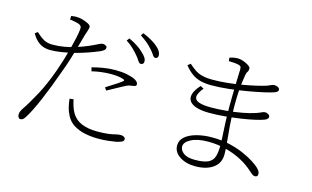

<svg xmlns="http://www.w3.org/2000/svg" viewBox="-95 -1040 2190 1349"><g transform="rotate(15 1000.0 -365.0)"><path d="M838 -556Q827 -556 817.5 -572Q808 -588 792 -607Q776 -626 754 -647.5Q732 -669 701 -689L716 -708Q753 -691 779 -673.5Q805 -656 822 -639Q842 -621 851 -607Q860 -593 860 -578Q860 -567 854 -561.5Q848 -556 838 -556ZM121 38Q113 38 107.5 29.5Q102 21 102 10Q102 3 103 -2.5Q104 -8 107 -14.5Q110 -21 115 -30Q157 -92 200 -172.5Q243 -253 282 -362Q296 -402 309.5 -446Q323 -490 334.5 -533.5Q346 -577 354 -614.5Q362 -652 365 -679Q367 -695 361.5 -703Q356 -711 342 -716Q326 -721 309 -724Q292 -727 278 -729L280 -755Q294 -757 306.5 -758Q319 -759 336 -757Q349 -756 370 -749.5Q391 -743 408 -733.5Q425 -724 425 -713Q425 -706 422 -695.5Q419 -685 415 -673Q411 -661 407 -649Q398 -616 384 -566Q370 -516 352.5 -460Q335 -404 315 -352Q296 -298 275 -244Q254 -190 233 -140.5Q212 -91 192 -51Q172 -11 155 15Q146 28 139 33Q132 38 121 38ZM685 29Q635 29 589 19.5Q543 10 507 -12Q471 -34 451 -73Q435 -104 428.5 -133Q422 -162 419 -190L447 -194Q452 -171 460 -145Q468 -119 482 -96Q507 -56 553 -37Q599 -18 665 -18Q718 -18 748.5 -22.5Q779 -27 797.5 -32Q816 -37 832 -37Q841 -37 849 -34.5Q857 -32 862 -27Q867 -22 867 -14Q867 -1 850.5 6Q834 13 815 17Q793 21 759.5 25Q726 29 685 29ZM197 -485Q171 -485 147 -493.5Q123 -502 102 -521Q81 -540 64 -571L83 -585Q112 -557 139 -541.5Q166 -526 204 -526Q249 -526 290.5 -533.5Q332 -541 364 -551Q412 -566 450.5 -582.5Q489 -599 516 -613Q526 -618 533 -620.5Q540 -623 546 -623Q553 -623 560 -620.5Q567 -618 572 -614Q577 -610 577 -605Q577 -594 570.5 -587Q564 -580 547 -571Q537 -566 504.5 -553.5Q472 -541 430 -527.5Q388 -514 348 -505Q317 -498 276 -491.5Q235 -485 197 -485ZM639 -332Q657 -344 680.5 -358.5Q704 -373 724 -386.5Q744 -400 751 -406Q763 -416 747 -421Q728 -428 704.5 -430.5Q681 -433 658 -433Q621 -433 585.5 -428.5Q550 -424 518 -416L511 -443Q546 -453 590 -460.5Q634 -468 679 -468Q729 -468 763.5 -460.5Q798 -453 817 -445Q832 -438 841 -429Q850 -420 850 -409Q850 -398 840 -395.5Q830 -393 818 -391Q804 -390 792.5 -386Q781 -382 761 -371Q742 -361 710.5 -343.5Q679 -326 653 -312ZM925 -623Q915 -623 905 -639.5Q895 -656 878 -674Q861 -694 840.5 -711.5Q820 -729 788 -750L801 -769Q839 -753 865.5 -737.5Q892 -722 909 -707Q929 -690 937.5 -675Q946 -660 946 -645Q946 -634 940 -628.5Q934 -623 925 -623Z M1394 40Q1326 40 1280 9.5Q1234 -21 1234 -69Q1234 -108 1265 -134Q1296 -160 1347 -173.5Q1398 -187 1458 -187Q1528 -187 1587 -173Q1646 -159 1692 -138.5Q1738 -118 1769 -98Q1800 -78 1813 -65Q1826 -53 1832 -42.5Q1838 -32 1838 -21Q1838 -11 1832.5 -6Q1827 -1 1818 -1Q1807 -1 1797.5 -8Q1788 -15 1776 -26Q1738 -62 1684.5 -90.5Q1631 -119 1568.5 -135Q1506 -151 1441 -151Q1362 -151 1316 -127Q1270 -103 1270 -71Q1270 -44 1297 -23.5Q1324 -3 1378 -3Q1446 -3 1477.5 -19Q1509 -35 1518.5 -68Q1528 -101 1528 -152Q1528 -172 1525.5 -212.5Q1523 -253 1520.5 -309Q1518 -365 1518 -432Q1518 -474 1519 -519Q1520 -564 1521 -603.5Q1522 -643 1523 -669Q1524 -695 1524 -699Q1524 -714 1520.5 -719Q1517 -724 1505 -728Q1489 -732 1472.5 -733Q1456 -734 1432 -735L1429 -759Q1442 -764 1457.5 -767Q1473 -770 1490 -770Q1508 -770 1530 -762Q1552 -754 1568.5 -743Q1585 -732 1585 -721Q1585 -705 1578 -696Q1571 -687 1568 -667Q1564 -643 1560 -613.5Q1556 -584 1553.5 -543Q1551 -502 1551 -441Q1551 -362 1556.5 -296Q1562 -230 1567 -179.5Q1572 -129 1572 -94Q1572 -30 1523.5 5Q1475 40 1394 40ZM1393 -348Q1340 -348 1303 -358.5Q1266 -369 1249.5 -390.5Q1233 -412 1241 -443Q1249 -474 1286 -515L1310 -502Q1274 -457 1275.5 -432.5Q1277 -408 1308.5 -398Q1340 -388 1393 -388Q1446 -388 1504.5 -393.5Q1563 -399 1617 -409Q1671 -419 1710 -432Q1733 -440 1747.5 -447Q1762 -454 1772 -454Q1783 -454 1795 -447Q1807 -440 1807 -428Q1807 -421 1800.5 -414.5Q1794 -408 1782 -403Q1758 -394 1716 -384.5Q1674 -375 1620 -367Q1566 -359 1507.5 -353.5Q1449 -348 1393 -348ZM1356 -539Q1311 -539 1276.5 -548Q1242 -557 1213.5 -577.5Q1185 -598 1158 -632L1178 -648Q1202 -627 1224 -611.5Q1246 -596 1276.5 -587.5Q1307 -579 1356 -579Q1405 -579 1459.5 -584.5Q1514 -590 1566.5 -599Q1619 -608 1662 -618Q1705 -628 1730 -636Q1746 -641 1759.5 -648Q1773 -655 1785 -655Q1796 -655 1805 -651.5Q1814 -648 1819 -643Q1824 -638 1824 -631Q1824 -621 1816 -615.5Q1808 -610 1797 -606Q1775 -598 1726 -587Q1677 -576 1613.5 -565Q1550 -554 1482.5 -546.5Q1415 -539 1356 -539Z"/></g></svg>

Font: Noto Serif SC ExtraLight
Style: Regular
Weight: 200
Designer: Ryoko NISHIZUKA 西塚涼子 (kana & ideographs); Frank Grießhammer (Latin, Greek & Cyrillic); Wenlong ZHANG 张文龙 (bopomofo); San
Foundry: Adobe
Version: Version 2.002-H1;hotconv 1.1.0;makeotfexe 2.6.0